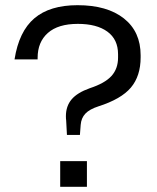

<svg xmlns="http://www.w3.org/2000/svg" viewBox="-20 -720 604 740"><path d="M234 -272Q234 -311 256 -337Q278 -363 326 -380Q384 -399 409.5 -427Q435 -455 435 -498V-511Q435 -568 394 -598Q353 -628 280 -628Q204 -628 164.5 -593Q125 -558 125 -497V-491H36Q53 -599 112.5 -649.5Q172 -700 279 -700Q393 -700 457.5 -649Q522 -598 522 -507V-499Q522 -427 484.5 -382.5Q447 -338 359 -310Q325 -299 309 -282Q293 -265 291 -239L288 -200H238L235 -256Q234 -262 234 -272ZM212 -99H315V0H212Z"/></svg>

Font: Mozilla Text BETA
Style: Regular
Weight: 400
Designer: Studio DRAMA
Foundry: Studio DRAMA
Version: Version 0.100